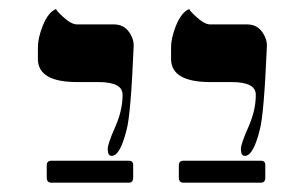

<svg xmlns="http://www.w3.org/2000/svg" viewBox="-20 -610 654 423"><path d="M567.9 -506.3Q561.5 -356.4 552.2 -323.7Q538.1 -266.6 519.5 -266.6Q510.7 -266.6 510.7 -281.7Q510.7 -293 527.1 -329.8Q543.5 -366.7 543.5 -399.9Q544.9 -429.2 490.2 -429.2H443.4Q358.4 -429.2 356.9 -478.5V-506.3Q356.9 -525.4 367.2 -552.2Q379.9 -584 397.5 -590.3Q395 -588.9 412.8 -572.5Q430.7 -556.2 443.4 -556.2H524.4Q545.9 -556.2 557.6 -539.6Q569.3 -522.9 567.9 -506.3ZM274.4 -506.3Q268.1 -356.4 258.8 -323.7Q244.6 -266.6 226.1 -266.6Q217.3 -266.6 217.3 -281.7Q217.3 -293 233.6 -329.8Q250 -366.7 250 -399.9Q251.5 -429.2 196.8 -429.2H149.9Q64.9 -429.2 63.5 -478.5V-506.3Q63.5 -525.4 73.7 -552.2Q86.4 -584 104 -590.3Q101.6 -588.9 119.4 -572.5Q137.2 -556.2 149.9 -556.2H231Q252.4 -556.2 264.2 -539.6Q275.9 -522.9 274.4 -506.3ZM564.5 -218.8Q564.5 -207.5 554.7 -207.5H384.3Q374 -207.5 374 -218.8V-245.6Q374 -255.9 384.3 -255.9H554.7Q564.9 -255.9 564.5 -245.6ZM273.4 -218.8Q273.4 -207.5 263.7 -207.5H93.3Q83 -207.5 83 -218.8V-245.6Q83 -255.9 93.3 -255.9H263.7Q273.9 -255.9 273.4 -245.6Z"/></svg>

Font: Accordance
Style: Regular
Weight: 400
Version: Version 1.1 (build May 11, 2018) Miklal Software Solutions, 